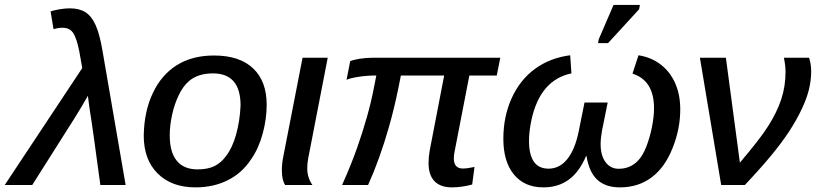

<svg xmlns="http://www.w3.org/2000/svg" viewBox="-65 -768 3395 797"><path d="M299.8 -370.1Q289.1 -351.1 273.7 -325.4Q258.3 -299.8 243.2 -275.4Q228 -251 217.8 -235.4L68.8 0H-45.4L276.4 -485.4L269.5 -524.4Q264.2 -557.6 258.3 -580.6Q252.4 -603.5 246.6 -616.2Q238.8 -635.3 226.3 -644Q213.9 -652.8 194.3 -652.8Q177.2 -652.8 157.2 -647L145 -720.7Q159.7 -725.6 182.4 -729.5Q205.1 -733.4 224.6 -733.4Q263.7 -733.4 289.3 -717.5Q314.9 -701.7 331.8 -664.1Q348.6 -626.5 359.9 -560.5L456.5 0H351.6Q344.7 -49.3 338.1 -97.9Q331.5 -146.5 325.7 -189.5Q319.8 -232.4 314.9 -264.9Q310.1 -297.4 307.1 -314.9Q305.2 -330.6 303.2 -344.2Q301.3 -357.9 299.8 -370.1Z M1042 -333.5Q1042 -274.4 1025.6 -213.9Q1009.3 -153.3 978.5 -108.4Q940.9 -50.3 881.3 -20.3Q821.8 9.8 746.6 9.8Q647 9.8 589.4 -47.9Q531.7 -105.5 531.7 -204.6Q533.2 -304.7 568.8 -380.4Q604.5 -457 668.7 -497.3Q732.9 -537.6 823.2 -537.6Q929.7 -537.6 985.8 -484.1Q1042 -430.7 1042 -333.5ZM933.6 -330.1Q933.6 -463.4 818.8 -463.4Q756.8 -463.4 719.2 -431.2Q694.3 -409.7 676.5 -372.1Q658.7 -334.5 649.2 -290.5Q639.6 -246.6 639.6 -205.6Q639.6 -136.2 668.9 -100.6Q698.2 -64.9 754.9 -64.9Q797.9 -64.9 825.4 -78.6Q853 -92.3 873.5 -120.6Q899.4 -153.8 915 -209.5Q930.7 -265.1 933.6 -330.1Z M1210.4 -68.8Q1210.4 -30.8 1231.9 0H1118.7Q1112.3 -9.3 1108.6 -24.9Q1105 -40.5 1105 -61Q1105 -87.4 1110.4 -115.2L1190.9 -528.3H1295.4L1214.4 -110.8Q1210.4 -90.8 1210.4 -68.8Z M1818.8 -110.4Q1818.8 -68.4 1856.9 -68.4Q1871.6 -68.4 1893.1 -72.8L1904.8 -75.2L1895 -2Q1875.5 3.4 1853.3 6.6Q1831.1 9.8 1811.5 9.8Q1763.2 9.8 1738.5 -15.9Q1713.9 -41.5 1713.9 -91.8Q1713.9 -116.2 1718.8 -143.6L1778.8 -454.6H1599.1Q1596.7 -442.4 1594.2 -430.2Q1591.8 -418 1589.4 -405.8Q1580.1 -360.4 1570.1 -319.1Q1560.1 -277.8 1549.3 -240.2Q1511.2 -106.9 1462.9 0H1355Q1392.1 -82.5 1418 -156.2Q1439.9 -218.3 1458 -282Q1476.1 -345.7 1487.8 -407.2L1497.1 -454.6Q1457.5 -454.6 1422.4 -449Q1387.2 -443.4 1373.5 -436.5L1388.7 -514.2Q1402.3 -520 1428.7 -524.2Q1455.1 -528.3 1481 -528.3H2011.7L1997.1 -454.6H1883.3L1822.3 -140.1Q1818.8 -124.5 1818.8 -110.4Z M2428.2 -169.4Q2428.2 -123 2448.5 -95.2Q2468.8 -67.4 2503.4 -67.4Q2549.3 -67.4 2581.5 -99.1Q2602.5 -120.1 2617.7 -158.9Q2632.8 -197.8 2641.4 -241.2Q2649.9 -284.7 2649.9 -318.8Q2649.9 -433.6 2560.5 -462.4L2585.4 -538.6Q2639.6 -529.8 2678.5 -499.5Q2717.3 -469.2 2738 -421.9Q2758.8 -374.5 2758.8 -313.5Q2758.8 -233.4 2727.1 -153.8Q2695.3 -73.2 2639.9 -31.7Q2584.5 9.8 2508.3 9.8Q2448.7 9.8 2414.6 -21.7Q2380.4 -53.2 2369.6 -120.1H2367.7Q2339.4 -53.7 2295.7 -22Q2252 9.8 2190.4 9.8Q2112.3 9.8 2068.4 -43.5Q2024.4 -96.7 2024.4 -191.9Q2024.4 -284.2 2059.1 -360.8Q2093.8 -437 2156 -482.4Q2218.3 -527.8 2301.8 -538.6L2307.1 -463.4Q2175.3 -436 2140.1 -265.6Q2130.9 -219.7 2130.9 -183.6Q2130.9 -67.9 2211.9 -67.9Q2258.3 -67.9 2290.3 -108.2Q2322.3 -148.4 2337.4 -223.6L2361.3 -342.3H2457.5L2434.1 -226.6Q2428.2 -193.8 2428.2 -169.4ZM2587.9 -729.5 2459 -588.9H2417.5L2420.4 -605L2481.9 -747.6H2591.3Z M3006.3 -92.8Q3046.9 -140.6 3076.4 -178.5Q3106 -216.3 3124 -245.1Q3160.6 -302.7 3178.2 -356.4Q3195.8 -410.2 3195.8 -469.7Q3195.8 -494.6 3189 -528.3H3293.5Q3302.2 -502.9 3302.2 -470.7Q3302.2 -433.6 3292.5 -394.8Q3282.7 -356 3262.7 -314.5Q3242.2 -271 3212.2 -224.6Q3182.1 -178.2 3137 -123.5Q3091.8 -68.8 3026.9 0H2928.7L2840.3 -528.3H2948.2Z"/></svg>

Font: Arimo Medium
Style: Italic
Weight: 500
Italic angle: -12°
Designer: Steve Matteson
Foundry: Monotype Imaging Inc.
Version: Version 1.33